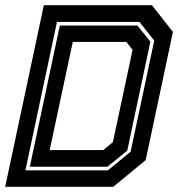

<svg xmlns="http://www.w3.org/2000/svg" viewBox="-32 -720 696 740"><path d="M-12 0 137 -700H553.5L634.5 -597L529.5 -103L404.5 0ZM159.5 -141.5H366L403 -172L479 -528L455 -558.5H248.5ZM66 -63.5H384L471.5 -135.5L562.5 -563.5L505.5 -635.5H187.5ZM83 -77.5 198.5 -621.5H497.5L547.5 -559.5L458.5 -139.5L382 -77.5Z"/></svg>

Font: Tourney Thin
Style: Bold Italic
Weight: 700
Italic angle: -12°
Version: Version 1.015